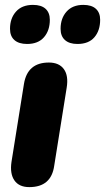

<svg xmlns="http://www.w3.org/2000/svg" viewBox="-20 -757 430 786"><path d="M100 9Q58 9 39 -18.5Q20 -46 27 -94L78 -413Q85 -457 110.5 -479Q136 -501 180 -501Q222 -501 241.5 -474Q261 -447 253 -398L202 -79Q196 -35 170.5 -13Q145 9 100 9ZM297 -577Q264 -577 246 -593Q228 -609 228 -639Q228 -682 252.5 -709.5Q277 -737 321 -737Q355 -737 372.5 -721Q390 -705 390 -676Q390 -632 366.5 -604.5Q343 -577 297 -577ZM91 -577Q57 -577 39 -593Q21 -609 21 -639Q21 -682 45.5 -709.5Q70 -737 115 -737Q149 -737 166.5 -721Q184 -705 184 -676Q184 -632 160 -604.5Q136 -577 91 -577Z"/></svg>

Font: Nunito ExtraLight Black
Style: Italic
Weight: 900
Italic angle: -9°
Version: Version 3.602